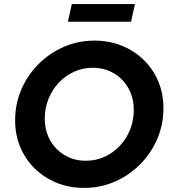

<svg xmlns="http://www.w3.org/2000/svg" viewBox="-20 -910 837 941"><path d="M391.7 11Q319.6 11 258.1 -14Q196.7 -39 150.8 -83.6Q104.8 -128.3 79.5 -188.8Q54.1 -249.3 54.1 -320Q54.1 -400.7 84.5 -471.2Q114.8 -541.7 168.6 -595.7Q222.4 -649.7 292.9 -680.4Q363.3 -711 443.4 -711Q515.6 -711 577 -686Q638.4 -661 684.4 -616.4Q730.3 -571.7 755.7 -511.4Q781 -451 781 -380Q781 -299.3 750.7 -228.8Q720.3 -158.3 666.5 -104.3Q612.7 -50.3 542.3 -19.6Q471.9 11 391.7 11ZM401 -122.2Q450.1 -122.2 492.3 -141.5Q534.5 -160.8 566.9 -195Q599.4 -229.2 617.5 -274.4Q635.6 -319.6 635.6 -371Q635.6 -430.3 609.6 -477Q583.7 -523.8 538 -550.8Q492.4 -577.8 434.1 -577.8Q386 -577.8 343.3 -558.5Q300.6 -539.2 268.2 -505Q235.8 -470.8 217.7 -425.6Q199.5 -380.4 199.5 -329Q199.5 -269.7 225.5 -223.1Q251.5 -176.5 297.1 -149.4Q342.7 -122.2 401 -122.2ZM312.8 -803.5 332 -890.2H641.5L622.3 -803.5Z"/></svg>

Font: Red Hat Display
Style: Italic
Weight: 300
Italic angle: -12°
Designer: Pentagram, MCKL
Foundry: Pentagram, MCKL
Version: Version 1.023